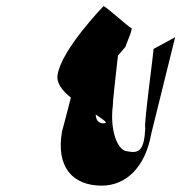

<svg xmlns="http://www.w3.org/2000/svg" viewBox="-20 -878 608 604"><path d="M161 -642C157 -617 176 -592 203 -571C188 -512 175 -464 175 -464C156 -354 207 -294 300 -294C375 -294 437 -350 456 -458L531 -761L463 -724C464 -719 431 -476 437 -476C434 -406 418 -394 381 -402C349 -403 325 -470 335 -546C334 -550 343 -634 351 -703L375 -731C376 -738 400 -790 393 -790C387 -790 306 -865 305 -858C305 -858 173 -722 161 -642ZM281 -518C307 -500 323 -490 305 -490C289 -490 282 -501 281 -518Z"/></svg>

Font: Ampere
Style: SCSuCndIta
Weight: 400
Version: Version 1